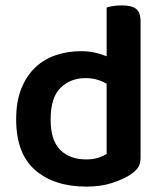

<svg xmlns="http://www.w3.org/2000/svg" viewBox="-20 -678 607 713"><path d="M502 -92Q502 -69 492 -55Q482 -41 462 -28Q437 -12 396 1.5Q355 15 301 15Q181 15 110.5 -46.5Q40 -108 40 -235Q40 -301 59 -348.5Q78 -396 110.5 -427Q143 -458 187 -473Q231 -488 282 -488Q309 -488 333 -482.5Q357 -477 376 -469V-650Q384 -653 399.5 -655.5Q415 -658 433 -658Q469 -658 485.5 -645Q502 -632 502 -599ZM376 -367Q361 -376 341 -382Q321 -388 298 -388Q242 -388 205 -352Q168 -316 168 -234Q168 -157 203.5 -121.5Q239 -86 300 -86Q326 -86 344.5 -92Q363 -98 376 -106Z"/></svg>

Font: Baloo Bhaina 2 SemiBold
Style: Regular
Weight: 600
Designer: Yesha Goshar, Manish Minz, Shuchita Grover and Ek Type
Foundry: Ek Type
Version: Version 1.640;hotconv 1.0.111;makeotfexe 2.5.65597; ttfautoh